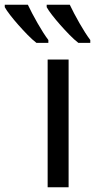

<svg xmlns="http://www.w3.org/2000/svg" viewBox="-115 -786 399 806"><path d="M173 0H85V-536H173ZM178 -766Q194 -732 218.5 -689Q243 -646 264 -618V-606H214Q197 -619 177 -639.5Q157 -660 138 -681.5Q119 -703 103.5 -723Q88 -743 81 -756V-766ZM-95 -756V-766H2Q18 -732 42.5 -689Q67 -646 88 -618V-606H38Q21 -619 1 -639.5Q-19 -660 -38 -681.5Q-57 -703 -72.5 -723Q-88 -743 -95 -756Z"/></svg>

Font: BC Sans
Style: Regular
Weight: 400
Designer: Monotype Design Team
Province of B.C.
Foundry: Monotype Imaging Inc.
Version: Version 2.000;GOOG;noto-source:20170915:90ef993387c0